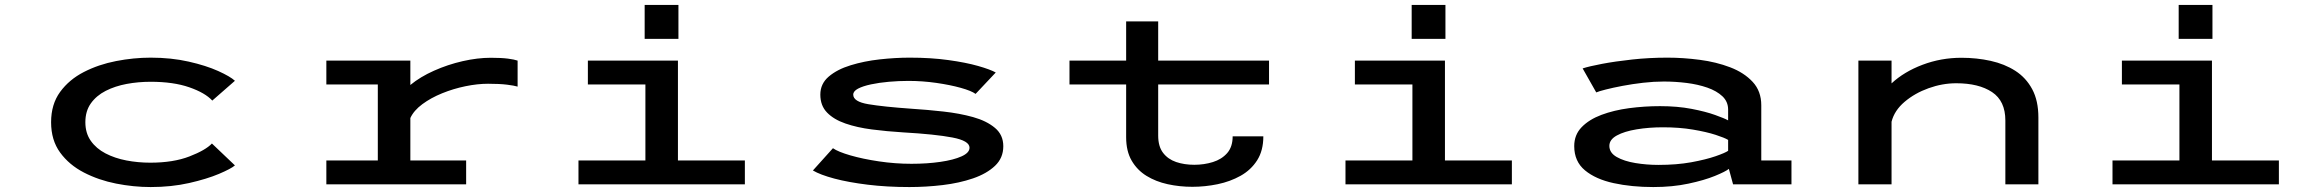

<svg xmlns="http://www.w3.org/2000/svg" viewBox="-20 -745 9340 776"><path d="M589 11Q520 11 449.2 -3Q378.5 -17 319 -47.8Q259.5 -78.5 223 -128.5Q186.5 -178.5 186.5 -251Q186.5 -323.5 223 -373.5Q259.5 -423.5 319 -454Q378.5 -484.5 449.2 -498.2Q520 -512 589 -512Q672 -512 742.5 -496Q813 -480 861.8 -458Q910.5 -436 929.5 -418.5L838 -338.5Q809 -370 745 -392.2Q681 -414.5 588.5 -414.5Q539 -414.5 492 -405.8Q445 -397 407.2 -377.8Q369.5 -358.5 347.2 -327.2Q325 -296 325 -251Q325 -207 347 -175.8Q369 -144.5 406.5 -125Q444 -105.5 490.8 -96.5Q537.5 -87.5 587.5 -87.5Q680.5 -87.5 745.8 -112.8Q811 -138 836.5 -165L929.5 -76.5Q914 -63 865 -42.2Q816 -21.5 744.2 -5.2Q672.5 11 589 11Z M1299 0V-96.5H1507V-403.5H1299V-500H1638.5V-401.5Q1678.5 -434.5 1734 -459.2Q1789.5 -484 1849.8 -497.8Q1910 -511.5 1963.5 -511.5Q2007 -511.5 2033.2 -508Q2059.5 -504.5 2072 -500V-395Q2059 -399 2029 -402.8Q1999 -406.5 1952.5 -406.5Q1910 -406.5 1861.2 -396.5Q1812.5 -386.5 1767 -368Q1721.5 -349.5 1687 -324Q1652.5 -298.5 1638.5 -268V-96.5H1864V0Z M2585.5 -725H2722V-588H2585.5ZM2318 0V-96.5H2588.5V-403.5H2356V-500H2720V-96.5H2990.5V0Z M3655.5 11Q3565 11 3487.2 1.5Q3409.5 -8 3352.2 -23.2Q3295 -38.5 3265.5 -56L3346.5 -146Q3367 -131.5 3417 -117Q3467 -102.5 3532.2 -92.8Q3597.5 -83 3664 -83Q3727.5 -83 3780.8 -90.8Q3834 -98.5 3866.2 -113Q3898.5 -127.5 3898.5 -148Q3898.5 -176 3829.5 -189.2Q3760.5 -202.5 3629.5 -210Q3564 -214 3504 -221.8Q3444 -229.5 3397 -245.8Q3350 -262 3322.8 -290Q3295.5 -318 3295.5 -362.5Q3295.5 -406.5 3329.5 -435.5Q3363.5 -464.5 3418 -481.2Q3472.5 -498 3535.5 -505Q3598.5 -512 3656.5 -512Q3743 -512 3813.2 -502.2Q3883.5 -492.5 3932.8 -478.5Q3982 -464.5 4004.5 -452L3923 -365.5Q3906 -378 3863 -390Q3820 -402 3764 -410Q3708 -418 3651.5 -418Q3612 -418 3572.5 -414.5Q3533 -411 3500.2 -404Q3467.5 -397 3448 -386.8Q3428.5 -376.5 3428.5 -362.5Q3428.5 -334 3489.8 -323.8Q3551 -313.5 3664.5 -305.5Q3727.5 -301.5 3792.8 -294.2Q3858 -287 3912.8 -271.8Q3967.5 -256.5 4001.2 -228.2Q4035 -200 4035 -154Q4035 -106.5 4001.5 -74.8Q3968 -43 3912.5 -24Q3857 -5 3790 3Q3723 11 3655.5 11Z M4531.5 -190.5V-403.5H4302.5V-500H4531.5V-658.5H4661V-500H5109V-403.5H4661V-197Q4661 -153 4680.8 -127.2Q4700.5 -101.5 4733.5 -90.2Q4766.5 -79 4807 -79Q4846.5 -79 4882 -90Q4917.5 -101 4939.8 -126.2Q4962 -151.5 4962 -194H5086Q5086 -136.5 5061 -97.2Q5036 -58 4994 -34.5Q4952 -11 4901.2 -0.5Q4850.5 10 4799 10Q4747.5 10 4699.5 -0.5Q4651.5 -11 4613.8 -34.2Q4576 -57.5 4553.8 -95.8Q4531.5 -134 4531.5 -190.5Z M5685.5 -725H5822V-588H5685.5ZM5418 0V-96.5H5688.5V-403.5H5456V-500H5820V-96.5H6090.5V0Z M6662 11Q6574.5 11 6502 -4.8Q6429.5 -20.5 6386 -56.5Q6342.5 -92.5 6342.5 -154.5Q6342.5 -200 6372.5 -231Q6402.5 -262 6452.5 -280.8Q6502.5 -299.5 6564.2 -307.8Q6626 -316 6689.5 -316Q6759.5 -316 6816.8 -305Q6874 -294 6912.2 -280.2Q6950.5 -266.5 6964.5 -258.5V-302Q6964.5 -334 6941.5 -355.8Q6918.5 -377.5 6880.5 -390.8Q6842.5 -404 6796.5 -409.8Q6750.5 -415.5 6704.5 -415.5Q6664.5 -415.5 6621 -410.5Q6577.5 -405.5 6538 -398Q6498.5 -390.5 6470 -383.2Q6441.5 -376 6431.5 -371.5L6376.5 -468.5Q6402.5 -477 6455.2 -487Q6508 -497 6576.8 -504.5Q6645.5 -512 6719.5 -512Q6783.5 -512 6850 -503.2Q6916.5 -494.5 6972.8 -473Q7029 -451.5 7063.8 -414Q7098.5 -376.5 7098.5 -319.5V-96.5H7220.5V0H6984.5L6967.5 -62.5Q6954 -51.5 6911.2 -34Q6868.5 -16.5 6804.2 -2.8Q6740 11 6662 11ZM6683 -78.5Q6756.5 -78.5 6815.5 -89.2Q6874.5 -100 6913.5 -113.5Q6952.5 -127 6964.5 -135.5V-179.5Q6951 -188 6914 -200Q6877 -212 6822.5 -221.2Q6768 -230.5 6701.5 -230.5Q6644 -230.5 6594.5 -222.2Q6545 -214 6514.8 -197.5Q6484.5 -181 6484.5 -155.5Q6484.5 -127.5 6514.2 -110.5Q6544 -93.5 6589.8 -86Q6635.5 -78.5 6683 -78.5Z M7491 0V-500H7625V-408Q7675.5 -455 7750.2 -483.2Q7825 -511.5 7907.5 -511.5Q7969.5 -511.5 8025.8 -499Q8082 -486.5 8125.2 -458.8Q8168.5 -431 8193.5 -384.5Q8218.5 -338 8218.5 -270V0H8085V-258Q8085 -337 8031.2 -372.8Q7977.5 -408.5 7886.5 -408.5Q7830.5 -408.5 7774.8 -388.5Q7719 -368.5 7677.8 -333.5Q7636.5 -298.5 7625 -253V0Z M8785.5 -725H8922V-588H8785.5ZM8518 0V-96.5H8788.5V-403.5H8556V-500H8920V-96.5H9190.5V0Z"/></svg>

Font: Trispace Expanded Medium
Style: Regular
Weight: 500
Width: 7
Designer: Tyler Finck
Foundry: Etcetera Type Company
Version: Version 1.210; ttfautohint (v1.8.3)